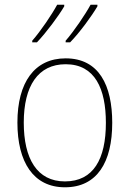

<svg xmlns="http://www.w3.org/2000/svg" viewBox="-20 -786 552 816"><path d="M394 -759V-766H365C343 -725 294 -653 259 -613V-606H278C319 -648 370 -718 394 -759ZM253 -759V-766H223C201 -725 153 -654 117 -613V-606H137C177 -648 229 -718 253 -759ZM457 -264C457 -423 401 -538 259 -538C127 -538 54 -436 54 -265C54 -97 122 10 256 10C393 10 457 -97 457 -264ZM81 -265C81 -421 142 -513 259 -513C384 -513 430 -408 430 -264C430 -110 377 -15 256 -15C137 -15 81 -112 81 -265Z"/></svg>

Font: Noto Sans Georgian SemiCondensed Thin
Style: Regular
Weight: 100
Width: 4
Designer: Monotype Design Team, Akaki Razmadze
Foundry: Google LLC
Version: Version 2.005